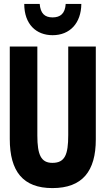

<svg xmlns="http://www.w3.org/2000/svg" viewBox="-20 -952 540 982"><path d="M249 -772C337 -772 395 -833 396 -932H316C313 -883 289 -863 249 -863C208 -863 187 -884 183 -932H104C104 -827 166 -772 249 -772ZM248 10C402 10 470 -77 470 -239V-714H329V-261C329 -161 312 -119 248 -119C190 -119 171 -160 171 -259V-714H30V-241C30 -75 98 10 248 10Z"/></svg>

Font: Noto Sans Mono ExtraCondensed ExtraBold
Style: Regular
Weight: 800
Width: 2
Designer: Monotype Design Team
Foundry: Monotype Imaging Inc.
Version: Version 2.014